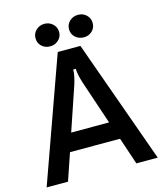

<svg xmlns="http://www.w3.org/2000/svg" viewBox="-135 -1045 974 1145"><g transform="rotate(-15 352.0 -473.0)"><path d="M141 0H9L282 -763H422L695 0H563L507 -167H198ZM235 -278H469L379 -546Q360 -605 360 -638H344Q344 -602 326 -546ZM175 -876Q175 -906 196.5 -926Q218 -946 248 -946Q278 -946 299.5 -926Q321 -906 321 -876Q321 -847 299.5 -827Q278 -807 248 -807Q217 -807 196 -826.5Q175 -846 175 -876ZM382 -876Q382 -906 403.5 -926Q425 -946 456 -946Q486 -946 507 -926Q528 -906 528 -876Q528 -846 507 -826.5Q486 -807 456 -807Q425 -807 403.5 -826.5Q382 -846 382 -876Z"/></g></svg>

Font: Open Sauce Sans SemiBold
Style: Regular
Weight: 600
Designer: Alfredo Marco Pradil
Foundry: Creative Sauce Fz LLC
Version: Version 1.477